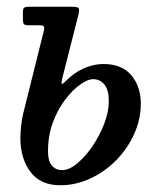

<svg xmlns="http://www.w3.org/2000/svg" viewBox="-20 -540 488 570"><path d="M49.5 -205.5 110 -448Q112.5 -459 109.8 -462Q107 -465 96.5 -465H65.5Q54.5 -465 51.2 -468.2Q48 -471.5 48 -484V-504Q48 -514.5 52 -517.2Q56 -520 66 -520H191Q210.5 -520 213.5 -516Q216.5 -512 212.5 -495L169 -324Q162.5 -299.5 162.8 -293.8Q163 -288 169.8 -294.2Q176.5 -300.5 189.5 -312.5Q212.5 -331.5 238 -340.8Q263.5 -350 286.5 -350Q342 -350 370 -316.5Q398 -283 398 -232.5Q398 -185.5 378.2 -142Q358.5 -98.5 324.8 -64.2Q291 -30 248 -10Q205 10 159 10Q100 10 70.2 -30Q40.5 -70 40.5 -130Q40.5 -145.5 42.8 -167Q45 -188.5 49.5 -205.5ZM122.5 -90Q122.5 -62.5 133.8 -48.8Q145 -35 164.5 -35Q185.5 -35 209.2 -54.8Q233 -74.5 254.5 -106Q276 -137.5 289.5 -173Q303 -208.5 303 -240Q303 -273 290 -289Q277 -305 256 -305Q241.5 -305 219.2 -289.8Q197 -274.5 174.8 -246Q152.5 -217.5 137.5 -178Q122.5 -138.5 122.5 -90Z"/></svg>

Font: Besley* Narrow
Style: Italic
Weight: 400
Width: 4
Italic angle: -13°
Designer: Owen Earl
Foundry: indestructible type*
Version: Version 3.000; ttfautohint (v1.8.3)